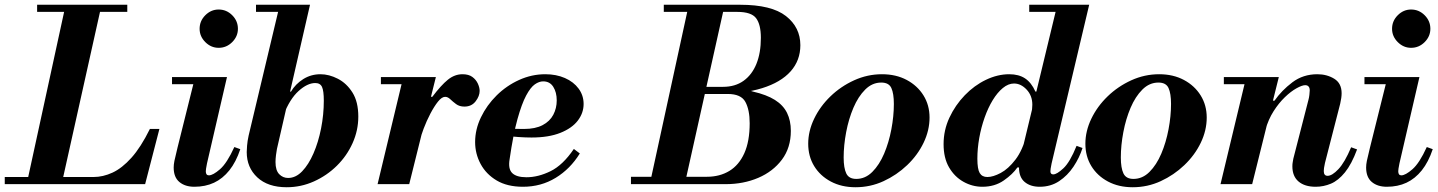

<svg xmlns="http://www.w3.org/2000/svg" viewBox="-49 -774 6042 807"><path d="M63 0 227 -754H378L210 0ZM-29 0V-30H344Q384 -30 424 -48.5Q464 -67 503.5 -111Q543 -155 581 -232H621L561 0ZM107 -724V-754H486V-724Z M870 -573Q838 -573 814 -597Q790 -621 790 -653Q790 -686 814 -710Q838 -734 870 -734Q903 -734 927 -710Q951 -686 951 -653Q951 -621 927 -597Q903 -573 870 -573ZM768 11Q729 11 705 -9Q681 -29 681 -70Q681 -82 684 -97.5Q687 -113 697 -153L771 -450H905L821 -87Q818 -73 817 -65Q816 -57 816 -54Q816 -37 829 -37Q846 -37 875.5 -62.5Q905 -88 936 -156L961 -147Q943 -93 915 -58Q887 -23 850.5 -6Q814 11 768 11ZM674 -420V-450H848V-420Z M1156 13Q1077 13 1032.5 -28.5Q988 -70 988 -135Q988 -143 989.5 -162Q991 -181 996 -204L1127 -754H1254L1115 -148Q1113 -138 1111 -122Q1109 -106 1109 -93Q1109 -58 1124.5 -42Q1140 -26 1162 -26Q1194 -26 1221 -54Q1248 -82 1268.5 -129Q1289 -176 1300.5 -234Q1312 -292 1312 -351Q1312 -392 1304.5 -408.5Q1297 -425 1276 -425Q1243 -425 1206 -391.5Q1169 -358 1143 -291L1167 -389H1174Q1193 -421 1225.5 -441.5Q1258 -462 1298 -462Q1334 -462 1371 -443Q1408 -424 1432.5 -385Q1457 -346 1457 -284Q1457 -226 1433 -172.5Q1409 -119 1367 -77.5Q1325 -36 1270.5 -11.5Q1216 13 1156 13ZM1027 -724V-754H1242V-724Z M1538 0 1646 -450H1783L1671 0ZM1552 -420V-450H1771V-420ZM1713 -174 1760 -367H1768Q1805 -416 1833.5 -439Q1862 -462 1895 -462Q1921 -462 1936.5 -450.5Q1952 -439 1959.5 -422.5Q1967 -406 1967 -392Q1967 -370 1950 -348Q1933 -326 1903 -326Q1882 -326 1868 -336.5Q1854 -347 1843.5 -357Q1833 -367 1822 -367Q1808 -367 1792 -347Q1776 -327 1760 -296.5Q1744 -266 1731.5 -233Q1719 -200 1713 -174Z M2149 11Q2083 11 2038.5 -15.5Q1994 -42 1971 -85Q1948 -128 1948 -177Q1948 -230 1972.5 -281Q1997 -332 2038.5 -373Q2080 -414 2133 -438Q2186 -462 2243 -462Q2289 -462 2325.5 -446Q2362 -430 2383 -401.5Q2404 -373 2404 -337Q2404 -299 2379.5 -267Q2355 -235 2306 -215.5Q2257 -196 2185 -196Q2160 -196 2131 -198Q2102 -200 2079.5 -203Q2057 -206 2051 -207L2056 -242Q2073 -235 2094 -233.5Q2115 -232 2154 -232Q2201 -232 2231.5 -248Q2262 -264 2276.5 -291.5Q2291 -319 2291 -352Q2291 -386 2276.5 -409Q2262 -432 2234 -432Q2217 -432 2199 -419.5Q2181 -407 2162.5 -372.5Q2144 -338 2126 -273.5Q2108 -209 2093 -105Q2086 -64 2104 -46.5Q2122 -29 2164 -29Q2213 -29 2265 -54.5Q2317 -80 2363 -148L2388 -129Q2348 -64 2286.5 -26.5Q2225 11 2149 11Z M2603 0V-31H2922Q2976 -31 3016.5 -55.5Q3057 -80 3079.5 -130Q3102 -180 3102 -256Q3102 -312 3084 -345.5Q3066 -379 3010 -379H2829V-409H3022Q3046 -409 3067 -403.5Q3088 -398 3116 -389Q3173 -376 3208 -354Q3243 -332 3259 -299.5Q3275 -267 3275 -224Q3275 -153 3237.5 -103Q3200 -53 3138 -26.5Q3076 0 3001 0ZM2682 0 2846 -754H2997L2829 0ZM2798 -379V-409H2990Q3041 -409 3076.5 -434.5Q3112 -460 3130.5 -506Q3149 -552 3149 -615Q3149 -671 3129 -697.5Q3109 -724 3050 -724H2741V-754H3062Q3194 -754 3254.5 -706.5Q3315 -659 3315 -584Q3315 -520 3274 -474Q3233 -428 3154.5 -403.5Q3076 -379 2962 -379Z M3547 13Q3488 13 3443 -11Q3398 -35 3373 -76Q3348 -117 3348 -170Q3348 -223 3373 -275Q3398 -327 3441.5 -369Q3485 -411 3541 -436.5Q3597 -462 3658 -462Q3717 -462 3762 -438Q3807 -414 3832.5 -373Q3858 -332 3858 -280Q3858 -226 3833 -174Q3808 -122 3764 -80Q3720 -38 3664.5 -12.5Q3609 13 3547 13ZM3550 -22Q3588 -22 3617.5 -51.5Q3647 -81 3667 -128Q3687 -175 3697.5 -230.5Q3708 -286 3708 -337Q3708 -381 3697.5 -404Q3687 -427 3655 -427Q3617 -427 3587.5 -397.5Q3558 -368 3538 -321Q3518 -274 3507.5 -218.5Q3497 -163 3497 -112Q3497 -68 3508 -45Q3519 -22 3550 -22Z M4321 11Q4282 11 4258 -9Q4234 -29 4234 -70Q4234 -82 4237 -97.5Q4240 -113 4250 -153L4395 -754H4529L4371 -87Q4368 -74 4367 -65.5Q4366 -57 4366 -54Q4366 -41 4378 -41Q4393 -41 4420.5 -66.5Q4448 -92 4476 -161L4501 -152Q4488 -111 4463 -73.5Q4438 -36 4402.5 -12.5Q4367 11 4321 11ZM4080 11Q4038 11 4000.5 -10Q3963 -31 3940 -70.5Q3917 -110 3917 -168Q3917 -227 3941.5 -279.5Q3966 -332 4006 -373.5Q4046 -415 4095 -438.5Q4144 -462 4193 -462Q4233 -462 4259.5 -444.5Q4286 -427 4303 -389H4310L4287 -298Q4288 -309 4289 -317Q4290 -325 4290 -334Q4290 -372 4266 -397.5Q4242 -423 4213 -423Q4189 -423 4166 -404Q4143 -385 4123.5 -353Q4104 -321 4089.5 -280Q4075 -239 4067 -194.5Q4059 -150 4059 -107Q4059 -63 4069 -46.5Q4079 -30 4101 -30Q4125 -30 4157 -47Q4189 -64 4219 -103Q4249 -142 4266 -208L4234 -70H4227Q4208 -42 4170 -15.5Q4132 11 4080 11ZM4277 -724V-754H4472V-724Z M4712 13Q4653 13 4608 -11Q4563 -35 4538 -76Q4513 -117 4513 -170Q4513 -223 4538 -275Q4563 -327 4606.5 -369Q4650 -411 4706 -436.5Q4762 -462 4823 -462Q4882 -462 4927 -438Q4972 -414 4997.5 -373Q5023 -332 5023 -280Q5023 -226 4998 -174Q4973 -122 4929 -80Q4885 -38 4829.5 -12.5Q4774 13 4712 13ZM4715 -22Q4753 -22 4782.5 -51.5Q4812 -81 4832 -128Q4852 -175 4862.5 -230.5Q4873 -286 4873 -337Q4873 -381 4862.5 -404Q4852 -427 4820 -427Q4782 -427 4752.5 -397.5Q4723 -368 4703 -321Q4683 -274 4672.5 -218.5Q4662 -163 4662 -112Q4662 -68 4673 -45Q4684 -22 4715 -22Z M5481 11Q5435 11 5409 -11Q5383 -33 5383 -75Q5383 -85 5384.5 -92.5Q5386 -100 5387 -107L5451 -356Q5453 -363 5454.5 -375Q5456 -387 5456 -394Q5456 -405 5451 -410.5Q5446 -416 5437 -416Q5424 -416 5400.5 -403Q5377 -390 5351.5 -365.5Q5326 -341 5304 -306.5Q5282 -272 5270 -229L5301 -351H5308Q5338 -394 5383 -428Q5428 -462 5488 -462Q5528 -462 5559 -443Q5590 -424 5590 -382Q5590 -364 5584 -338L5520 -89Q5517 -76 5516 -68Q5515 -60 5515 -55Q5515 -35 5531 -35Q5550 -35 5576.5 -63Q5603 -91 5630 -155L5655 -146Q5632 -84 5604 -49.5Q5576 -15 5545 -2Q5514 11 5481 11ZM5081 0 5189 -450H5326L5214 0ZM5095 -420V-450H5314V-420Z M5882 -573Q5850 -573 5826 -597Q5802 -621 5802 -653Q5802 -686 5826 -710Q5850 -734 5882 -734Q5915 -734 5939 -710Q5963 -686 5963 -653Q5963 -621 5939 -597Q5915 -573 5882 -573ZM5780 11Q5741 11 5717 -9Q5693 -29 5693 -70Q5693 -82 5696 -97.5Q5699 -113 5709 -153L5783 -450H5917L5833 -87Q5830 -73 5829 -65Q5828 -57 5828 -54Q5828 -37 5841 -37Q5858 -37 5887.5 -62.5Q5917 -88 5948 -156L5973 -147Q5955 -93 5927 -58Q5899 -23 5862.5 -6Q5826 11 5780 11ZM5686 -420V-450H5860V-420Z"/></svg>

Font: Libre Bodoni
Style: Bold Italic
Weight: 700
Italic angle: -13°
Version: Version 2.005;gftools[0.9.23]